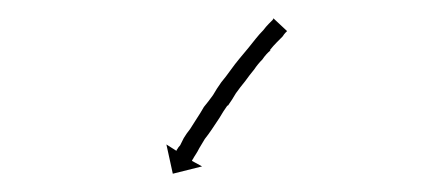

<svg xmlns="http://www.w3.org/2000/svg" viewBox="-20 -571 474 210"><path d="M292 -535Q291 -534 289 -531Q289 -531 289 -531Q289 -531 289 -531Q289 -531 289 -531Q289 -531 289 -531Q286 -528 283 -525Q283 -525 283 -525Q283 -525 283 -525Q283 -525 283 -525Q283 -525 283 -525Q279 -521 275 -516Q275 -516 275.5 -516Q276 -516 276 -516Q276 -516 276 -516Q276 -516 276 -516Q271 -512 267 -506Q267 -506 267 -506Q267 -506 267 -506Q267 -506 267 -506Q267 -506 267 -506Q262 -501 258 -495Q258 -495 258 -495Q258 -495 258 -495Q258 -495 258 -495Q258 -495 258 -495Q253 -489 248 -482Q248 -482 248 -482Q248 -482 248 -482Q248 -482 248 -482Q248 -482 248 -482Q243 -476 238 -469Q238 -469 238 -469Q238 -469 238 -469Q238 -469 238 -469Q238 -469 238 -469Q234 -462 229 -455Q229 -455 229 -455Q229 -455 229 -455Q229 -455 229 -455.5Q229 -456 229 -456Q224 -449 220 -442Q216 -436 212 -430Q208 -424 204 -419Q201 -414 198 -409Q196 -405 194 -402Q192 -399 191 -397Q190 -396 190 -395L201 -389L169 -381L162 -413L173 -406Q173 -407 174 -408Q175 -410 177 -412Q179 -416 181 -420Q184 -425 188 -430Q191 -435 195 -441Q199 -447 203 -454Q208 -460 213 -467Q213 -467 213 -467Q213 -467 213 -467Q213 -467 213 -467Q213 -467 213 -467Q217 -474 222 -481Q222 -481 222 -481Q222 -481 222 -481Q222 -481 222 -481Q222 -481 222 -481Q227 -487 232 -494Q232 -494 232 -494Q232 -494 232 -494Q232 -494 232 -494Q232 -494 232 -494Q237 -501 242 -507Q242 -507 242 -507Q242 -507 242 -507Q242 -507 242 -507Q242 -507 242 -507Q247 -513 252 -519Q252 -519 252 -519Q252 -519 252 -519Q252 -519 252 -519Q252 -519 252 -519Q256 -524 260 -529Q260 -529 260 -529Q260 -529 260 -529Q260 -529 260 -529Q260 -529 260 -529Q264 -534 268 -538Q268 -538 268 -538Q268 -538 268 -538Q268 -538 268 -538Q268 -538 268 -538Q271 -542 274 -545Q274 -545 274 -545Q274 -545 274 -545Q274 -545 274 -545Q274 -545 274 -545Q276 -547 278 -549Q279 -550 279 -551L294 -537Q293 -536 292 -535Z"/></svg>

Font: FRB American Cursive Just Arrows Thin
Style: Italic
Weight: 100
Italic angle: -25°
Version: Version 2.0;Modular Font Editor K font №1